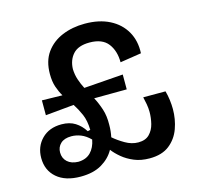

<svg xmlns="http://www.w3.org/2000/svg" viewBox="-101 -780 921 899"><g transform="rotate(-15 359.0 -330.0)"><path d="M183 13Q109 13 67.5 -23Q26 -59 26 -119Q26 -174 62 -210.5Q98 -247 158 -247Q197 -247 224 -230Q251 -213 269 -184L282 -187Q281 -232 267.5 -263Q254 -294 237 -320L99 -307V-379L198 -377Q185 -399 176 -425.5Q167 -452 167 -488Q167 -551 196.5 -592Q226 -633 275.5 -653.5Q325 -674 385 -674Q455 -674 505 -648.5Q555 -623 581 -577.5Q607 -532 604 -472L501 -456Q501 -511 473.5 -547Q446 -583 384 -583Q329 -583 303.5 -554.5Q278 -526 277 -482Q278 -455 286 -431Q294 -407 306 -384L496 -398V-326L338 -325Q353 -297 364 -263.5Q375 -230 374 -187Q374 -156 368 -128Q391 -108 422 -90Q453 -72 485 -72Q520 -72 539 -91.5Q558 -111 565 -139.5Q572 -168 572 -196Q572 -215 568.5 -234.5Q565 -254 561 -270H669Q675 -249 678 -225.5Q681 -202 681 -181Q681 -132 665 -87.5Q649 -43 613 -14.5Q577 14 517 14Q475 14 442.5 0.5Q410 -13 386 -33Q362 -53 347 -73Q326 -35 285.5 -11Q245 13 183 13ZM118 -121Q118 -93 137 -75.5Q156 -58 190 -57Q228 -58 250 -80.5Q272 -103 279 -141Q257 -163 234 -172Q211 -181 188 -181Q154 -181 136 -164Q118 -147 118 -121Z"/></g></svg>

Font: Bricolage Grotesque 12pt Medium
Style: Regular
Weight: 500
Designer: Mathieu Triay
Foundry: Atelier Triay
Version: Version 1.001; ttfautohint (v1.8.4.7-5d5b);gftools[0.9.33.de